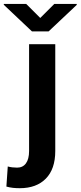

<svg xmlns="http://www.w3.org/2000/svg" viewBox="-75 -756 416 989"><path d="M74.8 -528.3H209.7V21.8Q209.7 114.8 161.1 164.1Q112.6 213.4 27 213.4Q8.3 213.4 -7.8 211.7Q-23.8 210 -42.1 205.1L-35 101.5Q-24.4 104.4 -12 106Q0.5 107.5 13.2 107.5Q42.6 107.5 58.7 85.4Q74.8 63.2 74.8 21.8ZM59.8 -735.9 132.3 -663.5 204.9 -735.9H320.2V-730.8L175.4 -594.3H89.6L-55.4 -731.3V-735.9Z"/></svg>

Font: Vazirmatn
Style: Regular
Weight: 400
Designer: Saber Rastikerdar
Foundry: Saber Rastikerdar
Version: Version 33.003;September 2, 2022;FontCreator 14.0.0.2862 64-